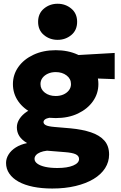

<svg xmlns="http://www.w3.org/2000/svg" viewBox="-20 -804 658 1048"><path d="M265 225Q207.5 225 161 215.5Q114.5 206 81.5 187.8Q48.5 169.5 30.8 143.5Q13 117.5 13 85.5Q13 61.5 26.8 39.2Q40.5 17 66.2 0.8Q92 -15.5 128 -23Q99 -40 85.5 -61.2Q72 -82.5 72 -109Q72 -133 86.5 -155.2Q101 -177.5 127 -194.8Q153 -212 187.5 -222Q222 -232 262 -230.5L293.5 -164Q266 -164.5 249.5 -161.2Q233 -158 225.2 -151.8Q217.5 -145.5 217.5 -137.5Q217.5 -127.5 230 -120.8Q242.5 -114 277.5 -111L365.5 -103.5Q429 -97.5 476.2 -81.8Q523.5 -66 549.5 -36.8Q575.5 -7.5 575.5 39.5Q575.5 79.5 553.8 113.8Q532 148 491 172.8Q450 197.5 392.8 211.2Q335.5 225 265 225ZM293 113Q347.5 113 379.5 99.5Q411.5 86 411.5 64Q411.5 47 393.5 38.2Q375.5 29.5 335.5 26.5L236.5 18.5Q215 21 199.8 27.2Q184.5 33.5 176.5 42.8Q168.5 52 168.5 63Q168.5 78 183.8 89.2Q199 100.5 227 106.8Q255 113 293 113ZM284 -159.5Q214.5 -159.5 162 -184Q109.5 -208.5 80 -250.5Q50.5 -292.5 50.5 -345Q50.5 -396.5 80.2 -438.5Q110 -480.5 163 -505.2Q216 -530 284 -530Q352 -530 404.8 -505.5Q457.5 -481 487.2 -439.2Q517 -397.5 517 -345Q517 -293.5 487.5 -251.5Q458 -209.5 405.8 -184.5Q353.5 -159.5 284 -159.5ZM284 -280Q307.5 -280 326.2 -288.2Q345 -296.5 356.2 -311.2Q367.5 -326 367.5 -345Q367.5 -374 343.5 -392.2Q319.5 -410.5 284 -410.5Q260.5 -410.5 241.8 -402Q223 -393.5 212 -379Q201 -364.5 201 -345Q201 -316.5 224.8 -298.2Q248.5 -280 284 -280ZM360.5 -381 291.5 -497 606 -515V-372ZM294.5 -586.5Q251.5 -586.5 219.8 -612.8Q188 -639 188 -685Q188 -730.5 219.8 -757Q251.5 -783.5 294.5 -783.5Q337.5 -783.5 369.2 -757Q401 -730.5 401 -685Q401 -639 369.2 -612.8Q337.5 -586.5 294.5 -586.5Z"/></svg>

Font: Geologica Roman ExtraBold
Style: Regular
Weight: 800
Designer: Sindre Bremnes, Frode Helland
Foundry: Monokrom Skriftforlag AS
Version: Version 1.010;gftools[0.9.28]